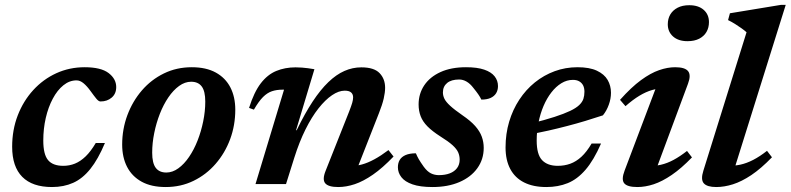

<svg xmlns="http://www.w3.org/2000/svg" viewBox="-20 -742 3188 774"><path d="M288.5 -418Q260 -418 235.5 -398.2Q211 -378.5 192.8 -344.2Q174.5 -310 164.5 -266.5Q154.5 -223 154.5 -175.5Q154.5 -119.5 173.8 -96.5Q193 -73.5 235 -73.5Q260 -73.5 282.2 -82.5Q304.5 -91.5 325.2 -111.5Q346 -131.5 366 -165.5H403Q375.5 -100 344.2 -61Q313 -22 275 -5Q237 12 189.5 12Q110.5 12 69.8 -29Q29 -70 29 -150.5Q29 -218.5 51.5 -276.8Q74 -335 114 -378.8Q154 -422.5 207 -446.8Q260 -471 321 -471Q387 -471 417.8 -447.5Q448.5 -424 448.5 -391Q448.5 -364 430.2 -348.5Q412 -333 385.5 -333Q378 -332.5 368.5 -344Q359 -355.5 345 -375Q331 -394.5 317 -406.2Q303 -418 288.5 -418Z M753 -471Q811 -471 850 -449.5Q889 -428 908.8 -389.5Q928.5 -351 928.5 -300Q928.5 -237 907.8 -181Q887 -125 849.2 -81.5Q811.5 -38 760.2 -13Q709 12 648 12Q590 12 551 -9.5Q512 -31 492.2 -69.5Q472.5 -108 472.5 -159Q472.5 -221.5 493.5 -277.8Q514.5 -334 552 -377.5Q589.5 -421 640.8 -446Q692 -471 753 -471ZM650.5 -46.5Q675.5 -46.5 699 -63.5Q722.5 -80.5 742.2 -109.5Q762 -138.5 776.5 -175.5Q791 -212.5 799.2 -253Q807.5 -293.5 807.5 -332.5Q807.5 -374.5 793.2 -393.5Q779 -412.5 750.5 -412.5Q725.5 -412.5 702 -395.5Q678.5 -378.5 658.8 -349.5Q639 -320.5 624.5 -283.5Q610 -246.5 601.8 -206Q593.5 -165.5 593.5 -126.5Q593.5 -84.5 607.8 -65.5Q622 -46.5 650.5 -46.5Z M1003.5 -300 984 -307Q1004 -370.5 1031.2 -406Q1058.5 -441.5 1093.8 -456Q1129 -470.5 1171.5 -470.5Q1185.5 -470.5 1197.5 -469.5Q1209.5 -468.5 1221.5 -467Q1233.5 -465.5 1247.5 -463L1173 -215.5L1177 -219Q1209 -285 1240.5 -332.8Q1272 -380.5 1303.8 -411Q1335.5 -441.5 1368.5 -456Q1401.5 -470.5 1436.5 -470.5Q1488 -470.5 1510.2 -447.2Q1532.5 -424 1532.5 -388Q1532.5 -369.5 1526.8 -344.5Q1521 -319.5 1507.5 -285.5L1410.5 -38.5L1392.5 -73.5Q1415.5 -72.5 1439.2 -79Q1463 -85.5 1489.2 -99.8Q1515.5 -114 1546 -137L1566.5 -111Q1522.5 -65 1483.5 -38Q1444.5 -11 1410 0.5Q1375.5 12 1343.5 12Q1304 12 1291.2 -3Q1278.5 -18 1292.5 -53L1387.5 -292.5Q1396 -314.5 1399.8 -327.2Q1403.5 -340 1403.5 -349.5Q1403.5 -362 1395.5 -369.2Q1387.5 -376.5 1369.5 -376.5Q1345.5 -376.5 1318.5 -358.2Q1291.5 -340 1264 -305.2Q1236.5 -270.5 1211.5 -220.2Q1186.5 -170 1166.5 -106.5L1133 0H1010L1125 -380.5Q1123.5 -380.5 1121.8 -380.5Q1120 -380.5 1118.5 -380.5Q1095 -380.5 1076.2 -374.2Q1057.5 -368 1040.2 -350.8Q1023 -333.5 1003.5 -300Z M1656.5 -124Q1661.5 -112 1668.2 -100.2Q1675 -88.5 1688.5 -69.5Q1702.5 -50.5 1717.2 -43.2Q1732 -36 1749 -36Q1774.5 -36 1793.2 -43.2Q1812 -50.5 1822.5 -64.5Q1833 -78.5 1833 -98.5Q1833 -114 1827 -127.8Q1821 -141.5 1804.2 -156.8Q1787.5 -172 1754.5 -192.5Q1722.5 -213 1703.2 -232.5Q1684 -252 1675.8 -273.5Q1667.5 -295 1667.5 -321Q1667.5 -364 1690.2 -398Q1713 -432 1755.8 -451.5Q1798.5 -471 1858.5 -471Q1904 -471 1932.2 -461.2Q1960.5 -451.5 1974 -434.2Q1987.5 -417 1987.5 -395Q1987.5 -378.5 1980 -366.2Q1972.5 -354 1957.8 -347.2Q1943 -340.5 1920.5 -340.5Q1915.5 -351 1908.2 -361.5Q1901 -372 1888 -388Q1875.5 -404.5 1861 -413Q1846.5 -421.5 1831 -421.5Q1799.5 -421.5 1782.5 -407.5Q1765.5 -393.5 1765.5 -369.5Q1765.5 -356.5 1771.5 -344Q1777.5 -331.5 1794.5 -315.8Q1811.5 -300 1844 -277.5Q1877 -255 1895.8 -233.8Q1914.5 -212.5 1922.2 -191Q1930 -169.5 1930 -146Q1930 -99.5 1904.2 -63.8Q1878.5 -28 1832 -8Q1785.5 12 1723.5 12Q1673.5 12 1642.8 1.2Q1612 -9.5 1598 -27.8Q1584 -46 1584 -67.5Q1584 -85 1591.5 -97.5Q1599 -110 1615.2 -117Q1631.5 -124 1656.5 -124Z M2289.5 -420Q2265 -420 2243 -406.5Q2221 -393 2202.8 -369.5Q2184.5 -346 2171.2 -315Q2158 -284 2150.8 -248.2Q2143.5 -212.5 2143.5 -175.5Q2143.5 -119.5 2165.2 -96.5Q2187 -73.5 2228.5 -73.5Q2255.5 -73.5 2279 -82Q2302.5 -90.5 2323.8 -110Q2345 -129.5 2365 -163.5H2403Q2373.5 -96 2340.5 -57.8Q2307.5 -19.5 2268.8 -3.8Q2230 12 2182.5 12Q2129.5 12 2092.8 -6.5Q2056 -25 2037 -60.8Q2018 -96.5 2018 -147.5Q2018 -202.5 2032.5 -251.2Q2047 -300 2073.5 -340.2Q2100 -380.5 2136.2 -409.8Q2172.5 -439 2216 -455Q2259.5 -471 2308 -471Q2356.5 -471 2386.2 -457Q2416 -443 2429.5 -419.8Q2443 -396.5 2443 -368Q2443 -344 2434.2 -319.8Q2425.5 -295.5 2410.5 -277Q2376 -265.5 2339.5 -254.5Q2303 -243.5 2265.5 -233.8Q2228 -224 2190.5 -215.5Q2153 -207 2117 -200L2119 -244Q2176.5 -258 2215.5 -270.8Q2254.5 -283.5 2278.5 -295Q2302.5 -306.5 2315 -318.5Q2327.5 -330.5 2331.8 -343.5Q2336 -356.5 2336 -372Q2336 -387 2330.8 -397.5Q2325.5 -408 2315.2 -414Q2305 -420 2289.5 -420Z M2498 -54.5 2634 -414 2659.5 -385Q2634.5 -386.5 2609.2 -379.2Q2584 -372 2557.5 -356Q2531 -340 2501.5 -314L2479.5 -339.5Q2525 -390.5 2564 -419Q2603 -447.5 2637 -459.2Q2671 -471 2701.5 -471Q2741.5 -471 2754 -455Q2766.5 -439 2753.5 -404.5L2617.5 -38.5L2593 -73.5Q2619 -72 2644.2 -77.8Q2669.5 -83.5 2695.5 -97.5Q2721.5 -111.5 2749.5 -133.5L2769.5 -107.5Q2726.5 -63 2688 -36.8Q2649.5 -10.5 2615.2 0.8Q2581 12 2549.5 12Q2509 12 2496.5 -3Q2484 -18 2498 -54.5ZM2672 -644Q2672 -666.5 2682.2 -683.8Q2692.5 -701 2711.8 -711Q2731 -721 2758.5 -721Q2795.5 -721 2816.8 -702.2Q2838 -683.5 2838 -653Q2838 -630.5 2828 -613.2Q2818 -596 2798.8 -586Q2779.5 -576 2751.5 -576Q2714.5 -576 2693.2 -595Q2672 -614 2672 -644Z M2989.5 -612Q2980.5 -620 2968.5 -628.5Q2956.5 -637 2943 -645.5Q2929.5 -654 2915 -661L2922.5 -688.5L3129 -722.5H3147.5L2933.5 -39L2911 -75Q2937.5 -72.5 2963.5 -78Q2989.5 -83.5 3016.5 -97.5Q3043.5 -111.5 3072 -134L3092 -108Q3048 -62.5 3008.8 -36.2Q2969.5 -10 2934.5 1Q2899.5 12 2867.5 12Q2830.5 12 2817.2 -3Q2804 -18 2815.5 -54Z"/></svg>

Font: Newsreader SemiBold
Style: Italic
Weight: 600
Italic angle: -17°
Designer: Hugues Gentile
Foundry: Production Type
Version: Version 1.003